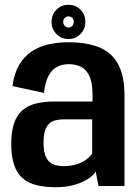

<svg xmlns="http://www.w3.org/2000/svg" viewBox="-20 -777 584 802"><path d="M213.5 5Q246.5 5 274.5 -1Q302.5 -7 323.8 -16.8Q345 -26.5 359.2 -38Q373.5 -49.5 379.5 -61L391.5 0H500V-377Q500 -460.5 473.2 -509.2Q446.5 -558 394.5 -579.2Q342.5 -600.5 265.5 -600.5Q220.5 -600.5 181 -591.2Q141.5 -582 110.8 -561.2Q80 -540.5 59.5 -505Q39 -469.5 32 -417.5L163.5 -389Q169 -435 183.2 -461Q197.5 -487 218.8 -498Q240 -509 266 -509Q298 -509 320.2 -497Q342.5 -485 354.5 -457.2Q366.5 -429.5 366.5 -381.5V-353H208.5Q164 -353 130 -344.5Q96 -336 73.2 -316Q50.5 -296 38.8 -262Q27 -228 27 -176Q27 -122 39.5 -86.5Q52 -51 76.2 -31Q100.5 -11 134.8 -3Q169 5 213.5 5ZM245.5 -83Q227.5 -83 212.2 -87.2Q197 -91.5 185.5 -102Q174 -112.5 168 -131.5Q162 -150.5 162 -181.5Q162 -212.5 168.2 -231.8Q174.5 -251 185.8 -261Q197 -271 212.8 -274.8Q228.5 -278.5 247.5 -278.5H365V-136Q357.5 -123 340.8 -110.8Q324 -98.5 299.8 -90.8Q275.5 -83 245.5 -83ZM266 -614Q296 -614 316.2 -634.8Q336.5 -655.5 336.5 -686Q336.5 -716 316.2 -736.5Q296 -757 266 -757Q236 -757 215.8 -736.5Q195.5 -716 195.5 -686Q195.5 -655.5 215.8 -634.8Q236 -614 266 -614ZM266 -662Q257.5 -662 250.8 -669Q244 -676 244 -686Q244 -696 250.8 -702.2Q257.5 -708.5 266 -708.5Q275.5 -708.5 281.8 -702.2Q288 -696 288 -686Q288 -676 281.8 -669Q275.5 -662 266 -662Z"/></svg>

Font: Anybody SemiCondensed SemiBold
Style: Regular
Weight: 600
Width: 4
Version: Version 1.113;gftools[0.9.25]